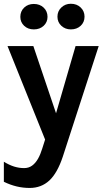

<svg xmlns="http://www.w3.org/2000/svg" viewBox="-20 -724 544 996"><path d="M19 -485H153L282 -103H261L372 -485H492L306 88Q277.5 174 235.8 212.5Q194 251 134 251Q99.5 251 66.8 243.2Q34 235.5 0 219V115Q27.5 132 53.2 140Q79 148 105 148Q129 148 146.5 135.2Q164 122.5 177 99.8Q190 77 199 47L214 0ZM347.5 -571.5Q318.5 -571.5 298.2 -590.2Q278 -609 278 -637.5Q278 -666 298.2 -685.2Q318.5 -704.5 347.5 -704.5Q378.5 -704.5 398.5 -685.2Q418.5 -666 418.5 -637.5Q418.5 -609 398.5 -590.2Q378.5 -571.5 347.5 -571.5ZM155.5 -571.5Q125 -571.5 105.2 -590.2Q85.5 -609 85.5 -636.5Q85.5 -665.5 105.2 -684.5Q125 -703.5 155.5 -703.5Q186.5 -703.5 206.5 -684.5Q226.5 -665.5 226.5 -636.5Q226.5 -609 206.5 -590.2Q186.5 -571.5 155.5 -571.5Z"/></svg>

Font: Karla ExtraLight
Style: Bold
Weight: 700
Version: Version 2.001